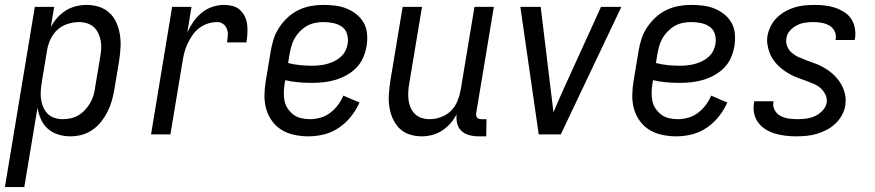

<svg xmlns="http://www.w3.org/2000/svg" viewBox="-48 -548 3568 783"><path d="M-28 215 94 -520H173L159 -437Q169 -457 184.5 -474.5Q200 -492 219.5 -504.5Q239 -517 261.5 -522.5Q284 -528 305 -528Q332 -528 356.5 -520Q381 -512 399 -495Q417 -478 427 -455Q437 -432 441 -406.5Q445 -381 443.5 -354Q442 -327 438 -301L418 -181Q414 -158 407.5 -135.5Q401 -113 390 -91.5Q379 -70 364 -51Q349 -32 328.5 -18Q308 -4 285 2Q262 8 239 8Q213 8 189 0.5Q165 -7 147 -23Q129 -39 119 -61.5Q109 -84 105 -109L51 215ZM208 -62Q224 -62 240.5 -65.5Q257 -69 272 -78Q287 -87 299 -100Q311 -113 320 -128.5Q329 -144 333.5 -160Q338 -176 340 -192L360 -312Q363 -329 364.5 -346.5Q366 -364 363 -380.5Q360 -397 353 -412Q346 -427 334.5 -437.5Q323 -448 307 -453Q291 -458 274 -458Q251 -458 226.5 -450Q202 -442 184 -424.5Q166 -407 156 -383.5Q146 -360 143 -337L123 -217Q120 -199 118.5 -181Q117 -163 119 -146Q121 -129 127.5 -113Q134 -97 145.5 -85Q157 -73 173.5 -67.5Q190 -62 208 -62Z M568 0 654 -520H733L716 -416Q726 -438 740.5 -459Q755 -480 774.5 -496Q794 -512 818 -520Q842 -528 865 -528Q884 -528 901 -523.5Q918 -519 930.5 -507.5Q943 -496 950.5 -480.5Q958 -465 960 -447.5Q962 -430 961 -411.5Q960 -393 957 -375H878Q880 -389 881 -403Q882 -417 877.5 -429.5Q873 -442 862.5 -450Q852 -458 838 -458Q819 -458 800 -452Q781 -446 764.5 -433.5Q748 -421 736.5 -404Q725 -387 716.5 -369Q708 -351 703.5 -332.5Q699 -314 696 -295L647 0Z M1210 8Q1181 8 1152.5 2Q1124 -4 1101 -18Q1078 -32 1061.5 -54.5Q1045 -77 1037.5 -104Q1030 -131 1030.5 -160.5Q1031 -190 1036 -219L1056 -339Q1060 -364 1068 -389Q1076 -414 1091 -436.5Q1106 -459 1126 -477.5Q1146 -496 1170.5 -507.5Q1195 -519 1220 -523.5Q1245 -528 1270 -528Q1295 -528 1319.5 -525Q1344 -522 1366 -513Q1388 -504 1406 -489.5Q1424 -475 1435.5 -454.5Q1447 -434 1449 -409.5Q1451 -385 1447 -360Q1443 -336 1433 -313Q1423 -290 1405.5 -272Q1388 -254 1365.5 -241.5Q1343 -229 1319 -222Q1295 -215 1271 -212.5Q1247 -210 1224 -210Q1196 -210 1168.5 -212.5Q1141 -215 1115 -221L1113 -208Q1110 -190 1109.5 -171.5Q1109 -153 1112.5 -136Q1116 -119 1126 -104.5Q1136 -90 1149.5 -80Q1163 -70 1180.5 -66Q1198 -62 1217 -62Q1237 -62 1258.5 -68Q1280 -74 1298 -87.5Q1316 -101 1330 -119.5Q1344 -138 1352 -158L1418 -130Q1405 -100 1383.5 -73Q1362 -46 1334 -27Q1306 -8 1274 0Q1242 8 1210 8ZM1224 -280Q1239 -280 1254.5 -281.5Q1270 -283 1285 -287Q1300 -291 1314.5 -298Q1329 -305 1341.5 -316Q1354 -327 1361 -341.5Q1368 -356 1370 -371Q1373 -391 1367 -410Q1361 -429 1345.5 -439.5Q1330 -450 1310.5 -454Q1291 -458 1271 -458Q1254 -458 1236.5 -454.5Q1219 -451 1204 -442.5Q1189 -434 1176 -421Q1163 -408 1154 -392.5Q1145 -377 1140.5 -360.5Q1136 -344 1133 -328L1127 -291Q1150 -285 1174.5 -282.5Q1199 -280 1224 -280Z M1672 8Q1646 8 1621.5 0Q1597 -8 1580 -25.5Q1563 -43 1553 -66Q1543 -89 1539.5 -114.5Q1536 -140 1538 -166.5Q1540 -193 1544 -219L1594 -520H1673L1621 -208Q1618 -191 1617 -174Q1616 -157 1618 -140.5Q1620 -124 1626.5 -109Q1633 -94 1644.5 -83Q1656 -72 1671.5 -67Q1687 -62 1704 -62Q1727 -62 1750.5 -70.5Q1774 -79 1791.5 -96.5Q1809 -114 1818 -137Q1827 -160 1831 -183L1887 -520H1966L1894 -87Q1893 -82 1894 -77Q1895 -72 1897.5 -68.5Q1900 -65 1905 -63.5Q1910 -62 1915 -62H1936L1935 8H1903Q1884 8 1865.5 3Q1847 -2 1834 -14Q1821 -26 1816.5 -44.5Q1812 -63 1814 -82Q1804 -62 1789 -45Q1774 -28 1755 -15.5Q1736 -3 1714.5 2.5Q1693 8 1672 8Z M2149 0 2074 -520H2157L2199 -173Q2202 -153 2204 -132Q2206 -111 2209 -90Q2218 -111 2227 -132Q2236 -153 2245 -173L2403 -520H2486L2239 0Z M2710 8Q2681 8 2652.5 2Q2624 -4 2601 -18Q2578 -32 2561.5 -54.5Q2545 -77 2537.5 -104Q2530 -131 2530.5 -160.5Q2531 -190 2536 -219L2556 -339Q2560 -364 2568 -389Q2576 -414 2591 -436.5Q2606 -459 2626 -477.5Q2646 -496 2670.5 -507.5Q2695 -519 2720 -523.5Q2745 -528 2770 -528Q2795 -528 2819.5 -525Q2844 -522 2866 -513Q2888 -504 2906 -489.5Q2924 -475 2935.5 -454.5Q2947 -434 2949 -409.5Q2951 -385 2947 -360Q2943 -336 2933 -313Q2923 -290 2905.5 -272Q2888 -254 2865.5 -241.5Q2843 -229 2819 -222Q2795 -215 2771 -212.5Q2747 -210 2724 -210Q2696 -210 2668.5 -212.5Q2641 -215 2615 -221L2613 -208Q2610 -190 2609.5 -171.5Q2609 -153 2612.5 -136Q2616 -119 2626 -104.5Q2636 -90 2649.5 -80Q2663 -70 2680.5 -66Q2698 -62 2717 -62Q2737 -62 2758.5 -68Q2780 -74 2798 -87.5Q2816 -101 2830 -119.5Q2844 -138 2852 -158L2918 -130Q2905 -100 2883.5 -73Q2862 -46 2834 -27Q2806 -8 2774 0Q2742 8 2710 8ZM2724 -280Q2739 -280 2754.5 -281.5Q2770 -283 2785 -287Q2800 -291 2814.5 -298Q2829 -305 2841.5 -316Q2854 -327 2861 -341.5Q2868 -356 2870 -371Q2873 -391 2867 -410Q2861 -429 2845.5 -439.5Q2830 -450 2810.5 -454Q2791 -458 2771 -458Q2754 -458 2736.5 -454.5Q2719 -451 2704 -442.5Q2689 -434 2676 -421Q2663 -408 2654 -392.5Q2645 -377 2640.5 -360.5Q2636 -344 2633 -328L2627 -291Q2650 -285 2674.5 -282.5Q2699 -280 2724 -280Z M3199 8Q3177 8 3155.5 5.5Q3134 3 3113.5 -3Q3093 -9 3075 -20Q3057 -31 3044.5 -47.5Q3032 -64 3027.5 -85Q3023 -106 3027 -128L3028 -135H3106V-132Q3103 -114 3111.5 -98.5Q3120 -83 3135.5 -75Q3151 -67 3169 -64.5Q3187 -62 3206 -62Q3223 -62 3241 -64.5Q3259 -67 3275.5 -74.5Q3292 -82 3306 -96.5Q3320 -111 3323 -128Q3326 -146 3318.5 -161.5Q3311 -177 3299 -188Q3287 -199 3271.5 -205.5Q3256 -212 3240.5 -218Q3225 -224 3209 -229.5Q3193 -235 3178 -243Q3163 -251 3149.5 -260.5Q3136 -270 3124.5 -281.5Q3113 -293 3104 -306.5Q3095 -320 3089.5 -335.5Q3084 -351 3081.5 -368Q3079 -385 3082 -403Q3086 -423 3095.5 -442Q3105 -461 3120.5 -476Q3136 -491 3154.5 -501.5Q3173 -512 3193 -518Q3213 -524 3233.5 -526Q3254 -528 3274 -528Q3295 -528 3316.5 -525.5Q3338 -523 3357.5 -516.5Q3377 -510 3394.5 -499Q3412 -488 3423 -471.5Q3434 -455 3438 -434Q3442 -413 3439 -392L3437 -385H3359L3360 -388Q3363 -406 3355.5 -421Q3348 -436 3334 -444Q3320 -452 3303 -455Q3286 -458 3268 -458Q3252 -458 3235 -455.5Q3218 -453 3202 -445Q3186 -437 3173.5 -423Q3161 -409 3159 -392Q3156 -374 3162.5 -358.5Q3169 -343 3182 -332Q3195 -321 3210 -314.5Q3225 -308 3241 -302Q3257 -296 3272.5 -290.5Q3288 -285 3302.5 -277.5Q3317 -270 3330.5 -260.5Q3344 -251 3355.5 -239.5Q3367 -228 3376.5 -214Q3386 -200 3392 -184.5Q3398 -169 3400 -152Q3402 -135 3399 -117Q3396 -97 3385 -77.5Q3374 -58 3358 -43Q3342 -28 3322.5 -18Q3303 -8 3282.5 -2Q3262 4 3241 6Q3220 8 3199 8Z"/></svg>

Font: Iosevka
Style: Italic
Weight: 400
Italic angle: -9°
Monospace: yes
Designer: Belleve Invis
Foundry: Belleve Invis
Version: Version 32.5.0; ttfautohint (v1.8.4)